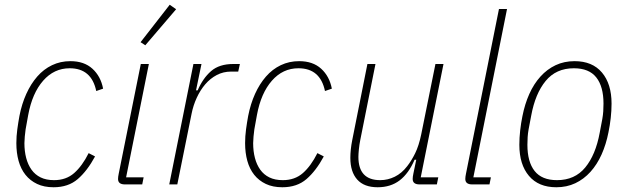

<svg xmlns="http://www.w3.org/2000/svg" viewBox="-20 -778 2649 810"><path d="M206 12Q166 12 136.5 -2Q107 -16 87.5 -40.5Q68 -65 58.5 -99Q49 -133 49 -174Q49 -203 53 -232.5Q57 -262 62 -289Q72 -340 91 -382Q110 -424 137 -455Q164 -486 199.5 -503Q235 -520 277 -520Q335 -520 370 -488Q405 -456 415 -404L386 -394Q366 -490 274 -490Q208 -490 162 -437.5Q116 -385 99 -293L88 -232Q86 -218 84.5 -201.5Q83 -185 83 -174Q83 -140 90.5 -111.5Q98 -83 113 -62Q128 -41 151.5 -29.5Q175 -18 208 -18Q259 -18 293 -48Q327 -78 354 -132L381 -118Q348 -57 308 -22.5Q268 12 206 12Z M507 0Q478 0 478 -23Q478 -32 481 -46L574 -508H608L512 -30H586L580 0ZM593 -587 573 -600 696 -758 723 -739Z M694 0 796 -508H830L807 -397H814Q836 -448 870.5 -478Q905 -508 964 -508H992L985 -476H955Q922 -476 894.5 -461.5Q867 -447 846 -422.5Q825 -398 810 -365.5Q795 -333 788 -297L728 0Z M1171 12Q1131 12 1101.5 -2Q1072 -16 1052.5 -40.5Q1033 -65 1023.5 -99Q1014 -133 1014 -174Q1014 -203 1018 -232.5Q1022 -262 1027 -289Q1037 -340 1056 -382Q1075 -424 1102 -455Q1129 -486 1164.5 -503Q1200 -520 1242 -520Q1300 -520 1335 -488Q1370 -456 1380 -404L1351 -394Q1331 -490 1239 -490Q1173 -490 1127 -437.5Q1081 -385 1064 -293L1053 -232Q1051 -218 1049.5 -201.5Q1048 -185 1048 -174Q1048 -140 1055.5 -111.5Q1063 -83 1078 -62Q1093 -41 1116.5 -29.5Q1140 -18 1173 -18Q1224 -18 1258 -48Q1292 -78 1319 -132L1346 -118Q1313 -57 1273 -22.5Q1233 12 1171 12Z M1564 -508 1500 -188Q1496 -168 1494 -148Q1492 -128 1492 -116Q1492 -18 1584 -18Q1616 -18 1645.5 -32.5Q1675 -47 1698 -77Q1716 -100 1731.5 -131.5Q1747 -163 1757 -211L1817 -508H1851L1755 -30H1829L1823 0H1750Q1721 0 1721 -23Q1721 -32 1724 -46L1736 -104H1729Q1704 -46 1666 -17Q1628 12 1573 12Q1516 12 1487 -20.5Q1458 -53 1458 -112Q1458 -129 1460 -148Q1462 -167 1466 -187L1530 -508Z M1972 0Q1943 0 1943 -23Q1943 -32 1946 -46L2085 -740H2119L1977 -30H2051L2045 0Z M2327 12Q2252 12 2211.5 -36Q2171 -84 2171 -167Q2171 -197 2174.5 -228Q2178 -259 2184 -288Q2194 -339 2213 -381.5Q2232 -424 2260 -455Q2288 -486 2324 -503Q2360 -520 2404 -520Q2479 -520 2519.5 -472Q2560 -424 2560 -341Q2560 -311 2556.5 -280Q2553 -249 2547 -220Q2537 -169 2518 -126.5Q2499 -84 2471 -53Q2443 -22 2407 -5Q2371 12 2327 12ZM2330 -18Q2405 -18 2449 -71.5Q2493 -125 2510 -218L2521 -276Q2524 -293 2525 -308.5Q2526 -324 2526 -341Q2526 -413 2495.5 -451.5Q2465 -490 2401 -490Q2326 -490 2282 -436.5Q2238 -383 2221 -290L2210 -232Q2207 -215 2206 -199.5Q2205 -184 2205 -167Q2205 -95 2235.5 -56.5Q2266 -18 2330 -18Z"/></svg>

Font: IBM Plex Sans Condensed ExtraLight
Style: Italic
Weight: 200
Width: 3
Italic angle: -11°
Designer: Mike Abbink, Paul van der Laan, Pieter van Rosmalen
Foundry: Bold Monday
Version: Version 1.3